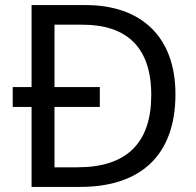

<svg xmlns="http://www.w3.org/2000/svg" viewBox="-20 -734 770 754"><path d="M317 -714H104V-392H30V-314H104V0H295C531 0 669 -123 669 -364C669 -593 531 -714 317 -714ZM304 -637C475 -637 574 -551 574 -361C574 -173 478 -77 284 -77H194V-314H372V-392H194V-637Z"/></svg>

Font: Noto Sans Caucasian Albanian
Style: Regular
Weight: 400
Designer: Monotype Design Team
Foundry: Monotype Imaging Inc.
Version: Version 2.005